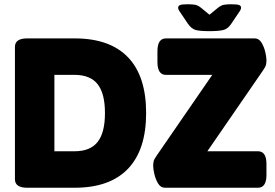

<svg xmlns="http://www.w3.org/2000/svg" viewBox="-20 -880 1291 900"><path d="M107 0Q50 0 50 -40V-660Q50 -700 107 -700H330Q495 -700 580 -611.5Q665 -523 665 -350Q665 -178 580 -89Q495 0 330 0ZM235 -171H330Q403 -171 437.5 -214.5Q472 -258 472 -350Q472 -442 437.5 -485.5Q403 -529 330 -529H235ZM753 0Q733 0 721 -20Q709 -40 703.5 -64.5Q698 -89 698 -102Q698 -113 700 -123Q702 -133 714 -150L975 -529H758Q718 -529 718 -589V-640Q718 -700 758 -700H1174Q1194 -700 1206 -680Q1218 -660 1223.5 -636Q1229 -612 1229 -598Q1229 -587 1227 -577Q1225 -567 1213 -550L952 -171H1189Q1229 -171 1229 -111V-60Q1229 0 1189 0ZM1064 -860Q1091 -860 1100.5 -856.5Q1110 -853 1110 -844Q1110 -835 1100 -822L1065 -770Q1049 -745 1027.5 -739.5Q1006 -734 962 -734Q917 -734 897 -739.5Q877 -745 860 -770L825 -822Q815 -835 815 -844Q815 -853 824.5 -856.5Q834 -860 860 -860Q883 -860 895.5 -857.5Q908 -855 923 -843L962 -811L1001 -843Q1016 -855 1029 -857.5Q1042 -860 1064 -860Z"/></svg>

Font: Asap Black
Style: Regular
Weight: 900
Designer: Pablo Cosgaya
Foundry: Omnibus-Type
Version: Version 3.001; ttfautohint (v1.8.4.7-5d5b)